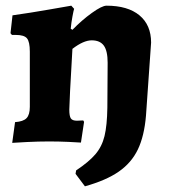

<svg xmlns="http://www.w3.org/2000/svg" viewBox="-20 -498 595 676"><path d="M246 114 248 102Q293 72 316 45Q339 18 348 -19Q357 -56 358 -119L359 -277Q359 -319 345.5 -337.5Q332 -356 303 -356Q274 -356 235 -326Q224 -137 224 -112Q224 -89 229.5 -81Q235 -73 251 -73L273 -74L276 -69L265 4Q253 3 220 1.5Q187 0 152 0Q116 0 75.5 2Q35 4 23 5L33 -68Q62 -70 73.5 -82Q85 -94 85 -122V-316Q85 -351 75 -363Q65 -375 36 -375H22L17 -381L24 -444Q88 -453 150.5 -464Q213 -475 231 -478L241 -467Q239 -461 235 -439.5Q231 -418 229 -397L235 -393Q268 -427 303.5 -452.5Q339 -478 355 -478Q430 -478 471 -444Q512 -410 512 -348L494 -91Q488 -19 465.5 28Q443 75 398.5 106Q354 137 279 158Z"/></svg>

Font: Alegreya ExtraBold
Style: Regular
Weight: 800
Designer: Juan Pablo del Peral
Foundry: Huerta Tipografica
Version: Version 2.007; ttfautohint (v1.6)